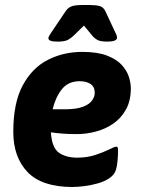

<svg xmlns="http://www.w3.org/2000/svg" viewBox="-20 -738 579 766"><path d="M210 -572Q190 -572 181.5 -575.5Q173 -579 173 -586Q173 -592 189 -615L241 -692Q249 -705 262.5 -711.5Q276 -718 310 -718H338Q361 -718 377 -714Q393 -710 401 -692L437 -615Q442 -605 444.5 -599Q447 -593 447 -588Q447 -572 408 -572Q380 -572 368 -579Q356 -586 347 -597L315 -636L275 -597Q265 -587 252 -579.5Q239 -572 210 -572ZM308 -531Q369 -531 407.5 -516Q446 -501 466.5 -478Q487 -455 494.5 -430.5Q502 -406 502 -386Q502 -336 482.5 -301Q463 -266 431.5 -244.5Q400 -223 362 -213Q324 -203 287 -203Q254 -203 229 -205Q204 -207 183 -210Q187 -148 215.5 -128.5Q244 -109 288 -109Q328 -109 361 -120Q394 -131 416 -142Q438 -153 443 -153Q446 -153 448.5 -151Q451 -149 451 -139Q451 -121 449 -97.5Q447 -74 443 -62Q437 -41 417 -27.5Q397 -14 370.5 -6.5Q344 1 317 4.5Q290 8 269 8Q147 8 90 -51.5Q33 -111 33 -212Q33 -328 71 -398Q109 -468 171.5 -499.5Q234 -531 308 -531ZM298 -414Q252 -414 226.5 -381.5Q201 -349 190 -302H238Q285 -302 311 -312Q337 -322 347.5 -337.5Q358 -353 358 -367Q358 -392 341 -403Q324 -414 298 -414Z"/></svg>

Font: Asap
Style: Bold Italic
Weight: 700
Italic angle: -6°
Designer: Pablo Cosgaya
Foundry: Omnibus-Type
Version: Version 3.001; ttfautohint (v1.8.3)